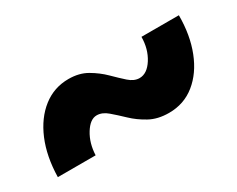

<svg xmlns="http://www.w3.org/2000/svg" viewBox="-43 -547 588 477"><g transform="rotate(-30 251.0 -308.0)"><path d="M20.3 -209Q21.5 -267.6 40.2 -312.2Q59 -356.8 91.2 -381.9Q123.3 -407 164.9 -407Q195.4 -407 217.8 -393.9Q240.3 -380.8 257.5 -363.8Q274.7 -346.7 289.4 -333.6Q304.2 -320.5 319.5 -320.5Q341.3 -320.5 357.8 -346.4Q374.2 -372.4 374.5 -407H481.8Q481.8 -349.8 464.2 -305.2Q446.7 -260.6 414.7 -234.8Q382.8 -209 339.7 -209Q307.6 -209 284.3 -221.9Q261 -234.7 243.6 -251.4Q226.1 -268.1 211.1 -280.9Q196.1 -293.8 180.4 -293.8Q161.5 -293.8 145.8 -268.4Q130.1 -243.1 128.7 -209Z"/></g></svg>

Font: Reddit Sans Condensed
Style: Regular
Weight: 400
Designer: Stephen Hutchings
Foundry: Reddit
Version: Version 1.014